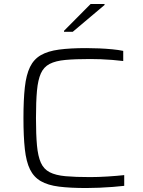

<svg xmlns="http://www.w3.org/2000/svg" viewBox="-20 -938 721 966"><path d="M414 8Q333 8 277 1Q221 -6 185.5 -26.5Q150 -47 131 -85.5Q112 -124 105 -187.5Q98 -251 98 -344Q98 -436 105 -499Q112 -562 131 -601Q150 -640 185.5 -660.5Q221 -681 277 -688.5Q333 -696 414 -696Q446 -696 480 -694.5Q514 -693 545 -690Q576 -687 600 -682V-631Q575 -634 545.5 -636.5Q516 -639 487 -640Q458 -641 433 -641Q359 -641 309.5 -636.5Q260 -632 230 -616.5Q200 -601 185.5 -568.5Q171 -536 166 -481.5Q161 -427 161 -344Q161 -261 166 -206.5Q171 -152 185.5 -119.5Q200 -87 230 -71.5Q260 -56 309.5 -51.5Q359 -47 433 -47Q474 -47 521.5 -50Q569 -53 605 -57V-3Q580 0 547 2.5Q514 5 479.5 6.5Q445 8 414 8ZM302 -778V-783L436 -918H506V-913L346 -778Z"/></svg>

Font: Saira Expanded Light
Style: Regular
Weight: 300
Width: 7
Designer: Hector Gatti with collaboration of the Omnibus-Type team
Foundry: Omnibus-Type
Version: Version 1.101